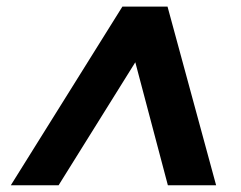

<svg xmlns="http://www.w3.org/2000/svg" viewBox="-20 -720 720 573"><path d="M481 -167 383.8 -534.2 154.8 -167H12.2L345.2 -700.2H480L625 -167Z"/></svg>

Font: SVN-Poppins SemiBold
Style: Italic
Weight: 600
Italic angle: -10°
Designer: Ninad Kale (Devanagari), Jonny Pinhorn (Latin)
Foundry: Indian Type Foundry
Version: Version 3.002 2017